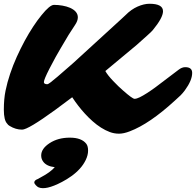

<svg xmlns="http://www.w3.org/2000/svg" viewBox="-32 -684 1037 1016"><path d="M758.8 -664.1Q830.6 -664.1 830.6 -624.5Q830.6 -590.3 776.4 -524.4Q769.5 -516.1 747.1 -496.1L691.4 -446.3L525.4 -308.1Q537.6 -286.1 566.9 -255.4Q596.2 -224.6 619.1 -205.1Q668.9 -161.1 679.9 -161.1Q690.9 -161.1 707.8 -169.4Q724.6 -177.7 745.6 -191.2Q766.6 -204.6 790 -221.7L913.1 -314.9Q930.7 -328.6 948.2 -328.6Q984.9 -328.6 984.9 -298.3Q984.9 -258.8 946.3 -206.1Q934.6 -190.4 923.8 -179.7L893.1 -151.4Q759.3 -28.8 655.3 10.7Q623 23.4 597.7 23.4Q572.3 23.4 548.8 14.6Q525.4 5.9 502.4 -8.8Q479.5 -23.4 457.8 -42.7Q436 -62 416.5 -83.5Q380.9 -122.6 350.1 -169.4L260.3 -102.5Q116.7 2 85 2Q50.8 2 19 -17.6Q9.8 -22.9 6.3 -29.3Q-11.7 -47.4 -11.7 -103.5Q-11.7 -159.7 -2.7 -203.9Q6.3 -248 21.5 -293.2Q36.6 -338.4 56.6 -382.8Q76.7 -427.2 98.6 -467.8Q120.6 -508.3 143.6 -543.2Q166.5 -578.1 187.5 -603.5Q231.4 -658.2 253.7 -658.2Q275.9 -658.2 298.3 -654.3Q320.8 -650.4 338.9 -642.6Q379.9 -624 379.9 -592.3Q379.9 -573.2 364.7 -551.3Q349.6 -529.3 331.1 -499.5Q281.2 -416 261.7 -380.9L229 -319.3Q200.2 -262.7 200.2 -249.5Q200.2 -238.3 218.8 -238.3Q226.1 -238.3 272.5 -278.3L354.5 -349.6L610.8 -584Q629.4 -601.1 632.3 -604Q662.1 -634.3 696 -649.2Q730 -664.1 758.8 -664.1ZM424.8 77.1Q434.1 89.4 434.1 113Q434.1 136.7 421.9 162.1Q409.7 187.5 390.1 209Q370.6 230.5 345.9 248Q321.3 265.6 295.9 278.8Q209.5 324.2 171.4 307.1Q165 304.2 157.2 295.7Q149.4 287.1 149.4 281.7Q149.4 270 168 263.2L186.5 252.9Q233.9 228 257.8 200.7Q213.9 195.8 196.3 170.9Q186 157.2 186 138.7Q186 102.5 230.5 73.5Q274.9 44.4 337.4 44.4Q399.9 44.4 424.8 77.1Z"/></svg>

Font: Sarina
Style: Regular
Weight: 400
Designer: James Grieshaber
Foundry: James Grieshaber
Version: Version 1.001